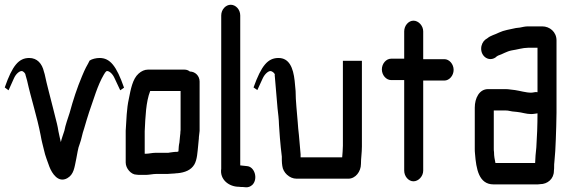

<svg xmlns="http://www.w3.org/2000/svg" viewBox="-59 -726 2408 808"><path d="M43 -434C46 -418 50 -404 55 -387C72 -310 97 -235 112 -157C116 -133 121 -116 126 -95C131 -70 142 -45 149 -24C160 4 186 45 224 24C252 8 254 -20 262 -58C266 -76 269 -103 276 -119C285 -143 286 -160 295 -185C302 -208 309 -234 316 -254C336 -310 351 -366 378 -412L384 -423L379 -412C382 -418 386 -427 392 -427C401 -427 415 -416 424 -395L447 -346L463 -357C431 -449 404 -482 360 -482C346 -482 328 -478 318 -471L312 -459C304 -445 301 -439 295 -426L286 -405C265 -355 249 -306 234 -251C227 -229 216 -199 212 -176C207 -160 201 -145 197 -128C194 -143 190 -156 187 -173C183 -199 179 -212 173 -236L165 -268C154 -313 138 -370 129 -414L126 -424C118 -459 97 -482 64 -482C20 -482 -7 -450 -39 -358L-23 -346L-1 -395C8 -416 23 -427 32 -427C39 -427 47 -418 49 -411Z M555 -79H550V-174C553 -235 555 -297 573 -343H701V-179C700 -172 700 -168 700 -165C699 -160 699 -154 698 -147L696 -126C693 -113 693 -104 692 -89C690 -88 688 -87 686 -87C682 -87 676 -87 670 -86L655 -84C652 -83 649 -83 646 -83H596C582 -83 567 -79 555 -79ZM515 9C519 10 527 10 535 10H555C568 10 585 6 598 6H646C654 6 667 4 677 4C681 3 685 3 688 3C719 0 745 -10 759 -34C771 -55 772 -86 775 -114L777 -135C778 -142 778 -146 778 -149C779 -156 780 -164 781 -175V-383C781 -407 762 -425 740 -425C734 -430 726 -433 718 -433H563C550 -433 536 -427 524 -416C499 -394 491 -350 483 -309C474 -269 473 -222 470 -176V-42C470 -17 493 9 515 9Z M872 -661V-16C865 30 905 60 946 60C952 61 957 61 963 61L974 62C985 63 994 60 1003 52C1028 27 1013 -25 980 -27L952 -30V-661C952 -686 933 -706 912 -706C891 -706 872 -686 872 -661Z M1109 -270C1111 -253 1115 -220 1115 -202C1116 -193 1116 -183 1117 -173L1119 -145C1121 -118 1124 -93 1127 -67V-52C1127 -43 1128 -35 1129 -28C1132 0 1159 26 1189 26H1407C1437 26 1460 -4 1460 -36C1460 -61 1464 -83 1464 -110V-470H1384V-113C1384 -95 1382 -80 1381 -64H1206V-77C1203 -107 1200 -153 1196 -185L1194 -211C1191 -253 1185 -300 1185 -343L1181 -386C1175 -441 1158 -482 1113 -482C1068 -482 1041 -450 1008 -358L1024 -347L1046 -395C1055 -415 1070 -427 1079 -427C1086 -427 1096 -419 1098 -412L1097 -411Z M1642 -594V-479H1587C1566 -479 1548 -458 1548 -434C1548 -410 1566 -389 1587 -389H1642V-8C1642 16 1660 37 1681 37C1702 37 1722 16 1722 -8V-387H1811C1832 -387 1850 -408 1850 -432C1850 -456 1832 -477 1811 -477H1722V-594C1722 -618 1702 -639 1681 -639C1660 -639 1642 -618 1642 -594Z M2176 -336C2154 -336 2129 -344 2108 -347L2091 -349C2084 -350 2077 -351 2069 -351H1995C1958 -351 1939 -313 1939 -273V-101C1939 -94 1939 -86 1940 -79C1945 -15 1956 50 2018 50H2197C2203 50 2210 50 2214 49C2245 49 2272 27 2272 -7C2273 -14 2273 -21 2273 -27C2273 -32 2273 -37 2274 -44C2277 -78 2279 -102 2280 -139C2281 -175 2283 -216 2283 -252V-556C2283 -592 2254 -615 2223 -615H2163C2151 -615 2139 -612 2129 -610L2112 -608C2086 -602 2062 -599 2041 -589C2024 -580 2006 -577 1992 -565C1979 -558 1971 -548 1967 -532C1959 -492 1996 -464 2026 -484C2029 -487 2033 -490 2037 -492C2056 -498 2073 -510 2095 -514C2117 -517 2141 -525 2163 -525H2203V-338C2193 -340 2186 -336 2176 -336ZM2020 -86C2019 -91 2019 -96 2019 -101V-261H2070C2073 -261 2077 -261 2081 -260L2097 -257C2103 -256 2110 -256 2117 -255C2138 -253 2155 -246 2176 -246C2187 -246 2194 -248 2203 -249C2203 -202 2201 -148 2198 -105C2196 -88 2193 -55 2193 -40H2026C2023 -55 2020 -68 2020 -86Z"/></svg>

Font: Electronic
Style: Circ
Weight: 900
Version: Version 1.011